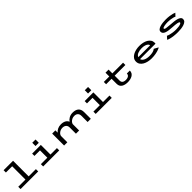

<svg xmlns="http://www.w3.org/2000/svg" viewBox="757 -3212 5686 5686"><g transform="rotate(-45 3600.0 -369.5)"><path d="M70.5 0V-96.5H372.5V-653.5H110.5V-750H506V-96.5H810V0Z M1285.5 -725H1422V-588H1285.5ZM1018 0V-96.5H1288.5V-403.5H1056V-500H1420V-96.5H1690.5V0Z M1895 0V-500H2029.5V-404Q2066.5 -451 2127.8 -481.2Q2189 -511.5 2268 -511.5Q2359 -511.5 2420.8 -478.8Q2482.5 -446 2508 -383Q2544 -438.5 2609.5 -475Q2675 -511.5 2762 -511.5Q2884.5 -511.5 2949.2 -453.5Q3014 -395.5 3014 -279V0H2879.5V-259Q2879.5 -330 2839 -369.2Q2798.5 -408.5 2723 -408.5Q2675 -408.5 2632.8 -388.8Q2590.5 -369 2561.5 -337.5Q2532.5 -306 2524 -269.5V0H2390V-259Q2390 -330 2346.8 -369.2Q2303.5 -408.5 2228 -408.5Q2180 -408.5 2137 -388.5Q2094 -368.5 2065 -336.2Q2036 -304 2029.5 -266V0Z M3485.5 -725H3622V-588H3485.5ZM3218 0V-96.5H3488.5V-403.5H3256V-500H3620V-96.5H3890.5V0Z M4286.5 -190.5V-403.5H4057.5V-500H4286.5V-658.5H4416V-500H4864V-403.5H4416V-197Q4416 -153 4435.8 -127.2Q4455.5 -101.5 4488.5 -90.2Q4521.5 -79 4562 -79Q4601.5 -79 4637 -90Q4672.5 -101 4694.8 -126.2Q4717 -151.5 4717 -194H4841Q4841 -136.5 4816 -97.2Q4791 -58 4749 -34.5Q4707 -11 4656.2 -0.5Q4605.5 10 4554 10Q4502.5 10 4454.5 -0.5Q4406.5 -11 4368.8 -34.2Q4331 -57.5 4308.8 -95.8Q4286.5 -134 4286.5 -190.5Z M5555.5 11Q5481 11 5409.8 -4.8Q5338.5 -20.5 5281.2 -53Q5224 -85.5 5190 -134.8Q5156 -184 5156 -251Q5156 -316.5 5189.8 -365.5Q5223.5 -414.5 5280.5 -447Q5337.5 -479.5 5408.5 -495.8Q5479.5 -512 5553.5 -512Q5629 -512 5699 -496.8Q5769 -481.5 5824.5 -449.8Q5880 -418 5912.2 -369.5Q5944.5 -321 5944.5 -255Q5944.5 -242.5 5943.2 -233.2Q5942 -224 5940.5 -219H5294Q5308.5 -159 5378.2 -122.5Q5448 -86 5561.5 -86Q5632.5 -86 5680 -96.5Q5727.5 -107 5755.8 -121.5Q5784 -136 5798 -148.5L5930.5 -74.5Q5909 -57.5 5855 -37.5Q5801 -17.5 5723.8 -3.2Q5646.5 11 5555.5 11ZM5558 -415.5Q5463.5 -415.5 5392.2 -386Q5321 -356.5 5299 -297H5794V-299Q5794 -329 5765.5 -355.5Q5737 -382 5684.2 -398.8Q5631.5 -415.5 5558 -415.5Z M6656 11Q6565.5 11 6487.8 1.5Q6410 -8 6352.8 -23.2Q6295.5 -38.5 6266 -56L6347 -146Q6367.5 -131.5 6417.5 -117Q6467.5 -102.5 6532.8 -92.8Q6598 -83 6664.5 -83Q6728 -83 6781.2 -90.8Q6834.5 -98.5 6866.8 -113Q6899 -127.5 6899 -148Q6899 -176 6830 -189.2Q6761 -202.5 6630 -210Q6564.5 -214 6504.5 -221.8Q6444.5 -229.5 6397.5 -245.8Q6350.5 -262 6323.2 -290Q6296 -318 6296 -362.5Q6296 -406.5 6330 -435.5Q6364 -464.5 6418.5 -481.2Q6473 -498 6536 -505Q6599 -512 6657 -512Q6743.5 -512 6813.8 -502.2Q6884 -492.5 6933.2 -478.5Q6982.5 -464.5 7005 -452L6923.5 -365.5Q6906.5 -378 6863.5 -390Q6820.5 -402 6764.5 -410Q6708.5 -418 6652 -418Q6612.5 -418 6573 -414.5Q6533.5 -411 6500.8 -404Q6468 -397 6448.5 -386.8Q6429 -376.5 6429 -362.5Q6429 -334 6490.2 -323.8Q6551.5 -313.5 6665 -305.5Q6728 -301.5 6793.2 -294.2Q6858.5 -287 6913.2 -271.8Q6968 -256.5 7001.8 -228.2Q7035.5 -200 7035.5 -154Q7035.5 -106.5 7002 -74.8Q6968.5 -43 6913 -24Q6857.5 -5 6790.5 3Q6723.5 11 6656 11Z"/></g></svg>

Font: Trispace Expanded Medium
Style: Regular
Weight: 500
Width: 7
Designer: Tyler Finck
Foundry: Etcetera Type Company
Version: Version 1.210; ttfautohint (v1.8.3)